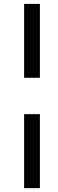

<svg xmlns="http://www.w3.org/2000/svg" viewBox="-20 -745 300 987"><path d="M104 -345.2V-725.1H185.1V-345.2ZM104 222.2V-158.2H185.1V222.2Z"/></svg>

Font: Liberation Sans
Style: Italic
Weight: 400
Italic angle: -12°
Designer: Steve Matteson
Foundry: Ascender Corporation
Version: Version 2.1.5